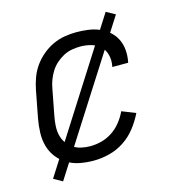

<svg xmlns="http://www.w3.org/2000/svg" viewBox="-100 -678 751 827"><g transform="rotate(-15 275.0 -265.0)"><path d="M232 12Q201 12 171 6.5Q141 1 115.5 -14Q90 -29 72 -52Q54 -75 46 -103.5Q38 -132 39 -163.5Q40 -195 46 -227L69 -347Q74 -373 83.5 -399Q93 -425 109 -448Q125 -471 147.5 -490Q170 -509 195.5 -521Q221 -533 248 -537.5Q275 -542 301 -542Q327 -542 353 -538.5Q379 -535 402 -525.5Q425 -516 443.5 -500Q462 -484 473 -462.5Q484 -441 486.5 -415Q489 -389 484 -362L483 -357H412L413 -361Q418 -386 412 -410Q406 -434 389.5 -449.5Q373 -465 349.5 -471.5Q326 -478 301 -478Q283 -478 263.5 -474.5Q244 -471 226 -461.5Q208 -452 192.5 -438Q177 -424 166.5 -407Q156 -390 149 -371.5Q142 -353 139 -335L116 -215Q112 -194 111 -173Q110 -152 114.5 -133Q119 -114 130 -98Q141 -82 157 -71.5Q173 -61 192.5 -56.5Q212 -52 233 -52Q258 -52 283 -58.5Q308 -65 331 -80Q354 -95 371.5 -117Q389 -139 400 -163L461 -139Q445 -106 422 -76.5Q399 -47 368 -26.5Q337 -6 301.5 3Q266 12 232 12ZM80 64 41 42 446 -594 486 -572Z"/></g></svg>

Font: Lode
Style: Italic
Weight: 400
Italic angle: -11°
Monospace: yes
Designer: Belleve Invis
Foundry: Belleve Invis
Version: Version 29.2.0; ttfautohint (v1.8.3)